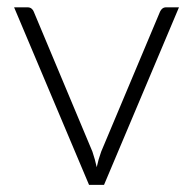

<svg xmlns="http://www.w3.org/2000/svg" viewBox="-20 -518 542 538"><path d="M481.5 -497.5 271.5 0H229.5L19.5 -497.5H57Q64 -497.5 68.5 -493.8Q73 -490 74.5 -485.5L239 -93Q246.5 -71 251 -49.5Q255.5 -71 263.5 -93L428.5 -485.5Q431 -491 435.2 -494.2Q439.5 -497.5 445.5 -497.5Z"/></svg>

Font: LatoLatin Light
Style: Regular
Weight: 300
Designer: Lukasz Dziedzic with Adam Twardoch and Botio Nikoltchev
Foundry: tyPoland Lukasz Dziedzic
Version: Version 2.015; 2015-08-06; http://www.latofonts.com/